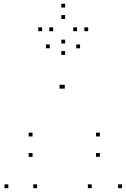

<svg xmlns="http://www.w3.org/2000/svg" viewBox="-20 -972 660 1002"><path d="M397.8 -720V-740H377.8V-720ZM239.7 -720V-740H219.7V-720ZM23.5 10V-10H3.5V10ZM173.4 10V-10H153.4V10ZM310.8 -509.5V-529.5H290.8V-509.5ZM317.9 -509.5V-529.5H297.9V-509.5ZM458.5 10V-10H438.5V10ZM616.5 10V-10H596.5V10ZM501.2 -153.5V-173.5H481.2V-153.5ZM501.2 -259.8V-279.8H481.2V-259.8ZM149.7 -259.8V-279.8H129.7V-259.8ZM149.7 -153.5V-173.5H129.7V-153.5ZM440.2 -809.3V-829.3H420.2V-809.3ZM320 -932.5V-952.5H300V-932.5ZM199.8 -809.3V-829.3H179.8V-809.3ZM320 -685.7V-705.7H300V-685.7ZM257.2 -809.3V-829.3H237.2V-809.3ZM320 -873.2V-893.2H300V-873.2ZM382.2 -809.3V-829.3H362.2V-809.3ZM320 -745V-765H300V-745Z"/></svg>

Font: Monaspace Neon Dots Var
Style: Regular
Weight: 400
Designer: Riley Cran and the Lettermatic Team
Version: Version 1.100 (Monaspace Neon Dots)